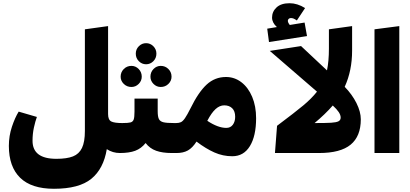

<svg xmlns="http://www.w3.org/2000/svg" viewBox="-20 -950 2544 1192"><path d="M724 0Q680 0 643 -24Q623 98 547 160Q471 222 315 222Q175 222 105 153.5Q35 85 35 -44Q35 -106 54 -163Q73 -220 96 -257L209 -224Q199 -197 190.5 -158Q182 -119 182 -76Q182 36 330 36Q395 36 433 21Q471 6 489 -31.5Q507 -69 507 -137V-768L651 -788V-242Q651 -206 670.5 -196Q690 -186 739 -186L744 -82Z M1066 -82 1046 0Q989 0 949.5 -14Q910 -28 884 -62Q857 -28 819.5 -14Q782 0 724 0L704 -81L739 -186Q776 -186 790.5 -190Q805 -194 810 -208Q815 -222 815 -257V-338H959V-260Q959 -226 966.5 -211Q974 -196 994.5 -191Q1015 -186 1061 -186ZM823 -617Q823 -644 842 -663Q861 -682 887 -682Q913 -682 932 -663Q951 -644 951 -617Q951 -589 932 -570Q913 -551 887 -551Q861 -551 842 -570Q823 -589 823 -617ZM729 -474Q729 -502 748.5 -521.5Q768 -541 796 -541Q822 -541 841 -521.5Q860 -502 860 -474Q860 -448 841 -429Q822 -410 796 -410Q768 -410 748.5 -429Q729 -448 729 -474ZM914 -474Q914 -502 933 -521.5Q952 -541 978 -541Q1006 -541 1025.5 -521.5Q1045 -502 1045 -474Q1045 -448 1025.5 -429Q1006 -410 978 -410Q952 -410 933 -429Q914 -448 914 -474Z M1570 -216Q1570 -106 1531.5 -43Q1493 20 1422 20Q1364 20 1311 -3.5Q1258 -27 1200 -71Q1175 -32 1146.5 -16Q1118 0 1076 0H1046L1026 -78L1061 -186H1073Q1091 -186 1103 -191.5Q1115 -197 1128.5 -216.5Q1142 -236 1163 -278Q1212 -378 1263 -425Q1314 -472 1383 -472Q1436 -472 1478.5 -439.5Q1521 -407 1545.5 -349Q1570 -291 1570 -216ZM1440 -225Q1440 -260 1421.5 -278Q1403 -296 1372 -296Q1344 -296 1318.5 -273Q1293 -250 1267 -200Q1333 -156 1385 -156Q1411 -156 1425.5 -175.5Q1440 -195 1440 -225Z M2220 -209Q2220 -104 2157 -52Q2094 0 1961 0H1687L1700 -169Q1812 -253 1863 -295.5Q1914 -338 1948 -381L1655 -634L1849 -664L2010 -513Q2022 -570 2022 -648V-768L2166 -788V-636Q2166 -511 2120 -411Q2166 -364 2193 -310Q2220 -256 2220 -209ZM2095 -220Q2095 -236 2083 -254Q2071 -272 2046 -295Q1999 -241 1933 -186Q2004 -186 2036 -188Q2068 -190 2081.5 -197Q2095 -204 2095 -220ZM1886 -726 1650 -689 1639 -772 1699 -782Q1669 -809 1669 -841Q1669 -878 1697 -904Q1725 -930 1778 -930Q1826 -930 1874 -900L1823 -823Q1810 -832 1802 -835Q1794 -838 1786 -838Q1778 -838 1772.5 -833Q1767 -828 1767 -821Q1767 -810 1779 -795L1871 -810Z M2305 0V-768L2459 -788V0Z"/></svg>

Font: FiraGO Heavy
Style: Regular
Weight: 900
Designer: bBox Type
Foundry: bBox Type GmbH
Version: Version 1.001